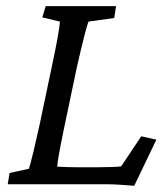

<svg xmlns="http://www.w3.org/2000/svg" viewBox="-20 -593 539 618"><path d="M412.1 4.9Q353.5 0 321.3 0H4.9L10.7 -36.1L73.2 -49.8Q85.9 -92.8 107.4 -191.4L146.5 -377Q171.4 -494.1 172.9 -523.4L116.2 -537.1L127 -573.2H353.5L347.7 -535.2L264.6 -523.4Q253.9 -493.2 227.5 -377L188.5 -191.4Q166 -84.5 164.1 -56.6Q199.2 -54.7 224.6 -54.7H298.8Q347.7 -54.7 370.1 -57.6L434.6 -154.3L483.4 -143.6Z"/></svg>

Font: Crimson Pro
Style: Italic
Weight: 400
Italic angle: -12°
Designer: Jacques Le Bailly
Foundry: Baron von Fonthausen
Version: Version 1.003